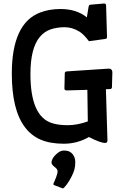

<svg xmlns="http://www.w3.org/2000/svg" viewBox="-20 -803 707 1087"><path d="M356 -291Q344.7 -293 344.7 -301.3L346.7 -388.2Q346.7 -397.9 359.4 -398.9L597.2 -414.6Q615.2 -413.6 616.2 -394L613.8 -310.1Q613.8 -304.7 610.8 -301.8Q607.9 -298.8 605 -298.8L579.6 -297.9L588.4 -7.3Q587.4 6.3 575.7 6.3Q548.3 6.3 483.4 -27.3Q417.5 10.7 341.1 10.7Q264.6 10.7 210.9 -12Q157.2 -34.7 121.1 -83Q46.9 -180.7 46.9 -385.7Q46.9 -671.9 208 -732.4Q259.3 -752 322.8 -752Q413.6 -752 471.7 -704.6L481.4 -763.7Q482.9 -775.9 492.2 -776.4L568.8 -783.2Q580.6 -783.2 580.6 -772L585.9 -593.3Q585.9 -584 576.2 -582.5L483.4 -569.8Q453.6 -609.4 430.7 -623.5Q389.6 -648.9 346.2 -648.9Q302.7 -648.9 266.8 -636.7Q231 -624.5 205.6 -594.2Q152.3 -530.8 152.3 -383.8Q152.3 -147 271.5 -106.9Q309.1 -94.2 363.3 -94.2Q417.5 -94.2 477.1 -115.7L474.6 -294.4ZM335.4 263.7 289.1 246.1Q282.2 243.7 282.2 240.2Q282.2 236.8 284.7 231.7Q287.1 226.6 291 217.3Q294.9 208 298.3 198.7Q306.2 177.7 306.2 168Q306.2 154.3 289.1 142.1Q271.5 128.4 271.5 117.7Q271.5 106.9 278.3 94.5Q285.2 82 295.9 72.3Q319.3 49.3 340.3 49.3Q361.3 49.3 373.3 55.4Q385.3 61.5 392.6 71.3Q406.2 90.3 406.2 115Q406.2 139.6 400.9 158Q395.5 176.3 386.7 193.4Q373.5 220.7 357.4 242.2Q341.3 263.7 335.4 263.7Z"/></svg>

Font: Wellfleet
Style: Regular
Weight: 400
Designer: Riccardo De Franceschi
Foundry: Riccardo De Franceschi
Version: Version 1.002